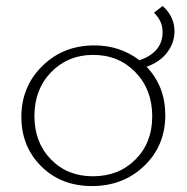

<svg xmlns="http://www.w3.org/2000/svg" viewBox="-20 -621 629 647"><path d="M568 -516Q568 -477 543.5 -444.5Q519 -412 474 -396Q537 -330 537 -233Q537 -130 466 -62Q395 6 290 6Q186 6 119 -60.5Q52 -127 52 -227Q52 -329 122.5 -398.5Q193 -468 298 -468Q384 -468 450 -418Q528 -445 528 -513Q528 -550 499 -578L528 -601Q568 -565 568 -516ZM293 -27Q380 -27 436.5 -83.5Q493 -140 493 -229Q493 -319 436.5 -377.5Q380 -436 294 -436Q209 -436 152.5 -378Q96 -320 96 -230Q96 -141 151.5 -84Q207 -27 293 -27Z"/></svg>

Font: EauTestSC Light
Style: Regular
Weight: 300
Designer: Christian Thalmann (Catharsis Fonts)
Version: Version 0.001;PS 000.001;hotconv 1.0.88;makeotf.lib2.5.64775